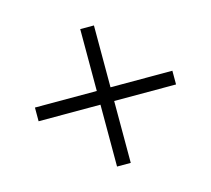

<svg xmlns="http://www.w3.org/2000/svg" viewBox="-89 -659 778 708"><g transform="rotate(30 300.0 -305.0)"><path d="M96 -138 263 -305 96 -472 133 -509 300 -342 467 -509 504 -472 337 -305 504 -138 467 -101 300 -268 133 -101Z"/></g></svg>

Font: IBM Plex Serif
Style: Regular
Weight: 400
Designer: Mike Abbink, Paul van der Laan, Pieter van Rosmalen
Foundry: Bold Monday
Version: Version 2.6